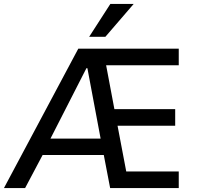

<svg xmlns="http://www.w3.org/2000/svg" viewBox="-27 -951 1002 971"><path d="M-7 0 369 -705H877V-621H467L502 -662L557 -370L503 -399H859V-315H519L562 -344L619 -44L569 -84H877V0H530L491 -203L524 -167H166L207 -202L100 0ZM410 -606 218 -230 202 -250H504L486 -228L415 -606ZM424 -765 531 -931H649L506 -765Z"/></svg>

Font: Nunito Sans 7pt SemiCondensed Medium
Style: Regular
Weight: 500
Width: 4
Designer: Vernon Adams
Foundry: Vernon Adams
Version: Version 3.101;gftools[0.9.27]